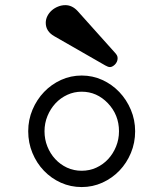

<svg xmlns="http://www.w3.org/2000/svg" viewBox="-20 -718 642 754"><path d="M300.8 -421.4Q343.8 -421.4 381.8 -404.1Q419.9 -386.7 448.5 -356.7Q477.1 -326.7 493.9 -286.9Q510.7 -247.1 510.7 -202.6Q510.7 -157.2 494.1 -117.4Q477.5 -77.6 449 -47.9Q420.4 -18.1 382.1 -0.7Q343.8 16.6 300.8 16.6Q257.3 16.6 219.2 -0.5Q181.2 -17.6 152.6 -47.4Q124 -77.1 107.4 -117.2Q90.8 -157.2 90.8 -202.6Q90.8 -247.6 107.7 -287.4Q124.5 -327.1 153.1 -356.9Q181.6 -386.7 219.7 -404.1Q257.8 -421.4 300.8 -421.4ZM403.8 -312.5Q360.4 -357.9 300.8 -357.9Q271 -357.9 244.4 -345.7Q217.8 -333.5 198 -312.3Q178.2 -291 166.5 -262.7Q154.8 -234.4 154.8 -202.6Q154.8 -170.9 166 -142.8Q177.2 -114.7 196.8 -93.5Q216.3 -72.3 242.9 -59.8Q269.5 -47.4 300.8 -47.4Q331.5 -47.4 358.2 -59.6Q384.8 -71.8 404.5 -93Q424.3 -114.3 435.8 -142.6Q447.3 -170.9 447.3 -202.6Q447.3 -266.6 403.8 -312.5ZM284.7 -674.8 432.1 -510.3Q437 -504.9 439.5 -500Q441.9 -495.1 441.9 -489.3Q441.9 -481.9 439 -475.6Q436 -469.2 431.4 -464.6Q426.8 -460 421.6 -457.3Q416.5 -454.6 412.1 -454.6Q407.7 -454.6 403.3 -456.3Q398.9 -458 393.6 -460.9L193.4 -575.7Q159.7 -594.7 159.7 -628.4Q159.7 -642.1 166 -654.8Q172.4 -667.5 183.1 -677Q193.8 -686.5 207.8 -692.1Q221.7 -697.8 236.8 -697.8Q263.2 -697.8 284.7 -674.8Z"/></svg>

Font: Erica Type
Style: Regular
Weight: 400
Designer: Peter Wiegel
Foundry: Peter Wiegel
Version: Version 1.000 2010 initial release